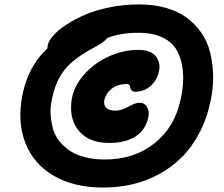

<svg xmlns="http://www.w3.org/2000/svg" viewBox="-20 -781 1005 862"><path d="M441.9 61Q312 61 221.2 8.1Q130.4 -44.9 93.5 -140.1Q56.6 -235.4 81.1 -356.9Q107.4 -484.9 192.9 -564Q192.9 -573.2 193.8 -577.1Q198.2 -597.2 219.5 -621.6Q240.7 -646 278.6 -670.7Q316.4 -695.3 363.8 -715.6Q411.1 -735.8 474.1 -748.5Q537.1 -761.2 603 -761.2Q669.9 -761.2 725.1 -745.6Q780.3 -730 818.6 -701.4Q856.9 -672.9 884.3 -633.3Q911.6 -593.8 923.3 -545.9Q935.1 -498 936.8 -443.4Q938.5 -388.7 925.8 -330.1Q909.7 -250 875.5 -184.8Q841.3 -119.6 795.4 -74.2Q749.5 -28.8 692.1 2Q634.8 32.7 572.3 46.9Q509.8 61 441.9 61ZM212.9 -334Q205.1 -299.8 207.3 -266.4Q209.5 -232.9 217.8 -203.1Q226.1 -173.3 246.1 -147.9Q266.1 -122.6 293.5 -104.2Q320.8 -85.9 361.1 -75.4Q401.4 -64.9 450.2 -64.9Q583 -64.9 674.8 -138.7Q766.6 -212.4 792 -339.8Q806.2 -405.3 801.3 -459.5Q796.4 -513.7 775.1 -552.7Q753.9 -591.8 709.2 -613Q664.6 -634.3 599.1 -633.8Q523.4 -633.8 461.9 -610.8Q447.8 -591.3 402.8 -567.9Q311 -519 270 -467.8Q229 -416.5 212.9 -334ZM470.2 -139.2Q377.9 -139.2 332.5 -195.3Q287.1 -251.5 303.2 -341.8Q315.4 -400.4 361.3 -450.4Q407.2 -500.5 471.2 -528.8Q535.2 -557.1 601.1 -557.1Q656.7 -557.1 679.4 -528.3Q702.1 -499.5 693.8 -460.9Q686 -421.9 656.7 -395.5Q627.4 -369.1 585 -369.1Q577.1 -369.1 571.8 -374.3Q566.4 -379.4 564.9 -387.2Q563.5 -403.8 549.8 -403.8Q507.3 -403.8 481 -382.6Q454.6 -361.3 448.2 -330.1Q444.3 -310.1 456.8 -297.1Q469.2 -284.2 499 -284.2Q524.9 -284.2 556.6 -302Q588.4 -319.8 605 -319.8Q628.9 -319.8 640.1 -300.5Q651.4 -281.2 646 -253.9Q633.3 -197.3 588.1 -168.2Q543 -139.2 470.2 -139.2Z"/></svg>

Font: Shantell Sans Irregular
Style: Italic
Weight: 800
Italic angle: -11.31°
Designer: Stephen Nixon, Anya Danilova, Shantell Martin
Foundry: Arrow Type
Version: Version 1.006;[9816181b4]